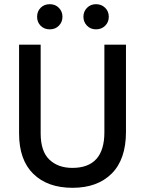

<svg xmlns="http://www.w3.org/2000/svg" viewBox="-20 -887 692 916"><path d="M261 -849.5Q278 -832 278 -807Q278 -782 261 -764.5Q244 -747 217.5 -747Q191 -747 174 -764Q157 -781 157 -807Q157 -833 174 -850Q191 -867 217.5 -867Q244 -867 261 -849.5ZM481.5 -850Q499 -833 499 -807Q499 -781 481.5 -764Q464 -747 438 -747Q412 -747 395 -764.5Q378 -782 378 -807Q378 -832 395 -849.5Q412 -867 438 -867Q464 -867 481.5 -850ZM581 -258Q581 -127 513 -59Q445 9 326 9Q207 9 139 -57.5Q71 -124 71 -250V-674H174V-251Q174 -165 215.5 -125.5Q257 -86 325 -86Q478 -86 478 -256V-674H581Z"/></svg>

Font: Hind Kochi Medium
Style: Regular
Weight: 500
Designer: Dhruvi Tolia
Foundry: Indian Type Foundry
Version: Version 0.702;PS 1.0;hotconv 1.0.81;makeotf.lib2.5.63406